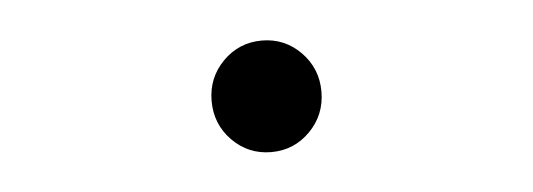

<svg xmlns="http://www.w3.org/2000/svg" viewBox="-26 -478 614 221"><g transform="rotate(-5 281.0 -367.5)"><path d="M235.8 -321.5Q217.3 -340.3 217.3 -367.2Q217.3 -394 235.8 -412.8Q254.4 -431.6 280.8 -431.6Q307.1 -431.6 325.7 -412.8Q344.2 -394 344.2 -367.2Q344.2 -340.3 325.7 -321.5Q307.1 -302.7 280.8 -302.7Q254.4 -302.7 235.8 -321.5Z"/></g></svg>

Font: NovaMono
Style: Regular
Weight: 400
Monospace: yes
Version: Version 1.2